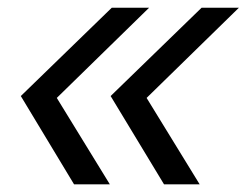

<svg xmlns="http://www.w3.org/2000/svg" viewBox="-20 -506 642 500"><path d="M172.9 -25.9 34.2 -255.9 271 -485.8H368.2L127.9 -251L266.1 -25.9ZM407.2 -25.9 268.1 -255.9 504.9 -485.8H602.1L361.8 -251L500 -25.9Z"/></svg>

Font: Clear Sans
Style: Italic
Weight: 400
Italic angle: -12°
Foundry: Intel Corporation
Version: Version 1.00